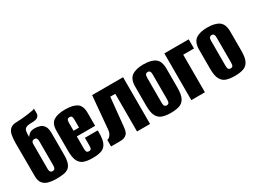

<svg xmlns="http://www.w3.org/2000/svg" viewBox="-41 -1204 2348 1761"><g transform="rotate(-30 1132.5 -323.5)"><path d="M184 7Q140 7 104 -2.5Q68 -12 46.5 -38Q25 -64 25 -114L24 -464Q24 -515 32 -551.5Q40 -588 63 -607.5Q86 -627 132 -627Q152 -627 184 -630Q216 -633 249 -637Q282 -641 304.5 -646Q327 -651 328 -655V-603Q328 -584 312 -569Q296 -554 254 -553H243Q205 -553 187.5 -544Q170 -535 165.5 -519.5Q161 -504 160 -483V-451Q169 -466 187.5 -480.5Q206 -495 243 -495Q272 -495 298 -486Q324 -477 340 -452.5Q356 -428 356 -379V-151Q356 -98 345.5 -66Q335 -34 314 -18.5Q293 -3 261 2Q229 7 184 7ZM190 -72Q203 -72 209 -77Q215 -82 218 -92Q221 -102 221 -116V-368Q221 -383 218 -392.5Q215 -402 209 -406.5Q203 -411 191 -411Q181 -411 175.5 -408Q170 -405 166 -399.5Q162 -394 161 -387Q160 -380 160 -370V-116Q160 -102 163 -92Q166 -82 172.5 -77Q179 -72 190 -72Z M571 8Q519 8 482 -3.5Q445 -15 425 -51.5Q405 -88 405 -163V-375Q405 -450 447.5 -477.5Q490 -505 571 -505Q651 -505 693 -477.5Q735 -450 735 -375V-237H541V-105Q541 -81 548.5 -72Q556 -63 571 -63Q586 -63 592.5 -72Q599 -81 599 -105V-189H735V-164Q735 -88 715.5 -51.5Q696 -15 659.5 -3.5Q623 8 571 8ZM541 -297H599V-383Q599 -406 592.5 -415Q586 -424 571 -424Q556 -424 548.5 -415Q541 -406 541 -383Z M767 0V-70Q785 -70 802 -93Q819 -116 821 -146L852 -495H1180V0H1042V-399H989L960 -111Q958 -94 955.5 -74.5Q953 -55 944 -38Q935 -21 914.5 -10.5Q894 0 856 0Z M1399 8Q1347 8 1310 -4Q1273 -16 1253 -52.5Q1233 -89 1233 -163V-364Q1233 -443 1275.5 -473.5Q1318 -504 1399 -504Q1480 -504 1522 -474Q1564 -444 1564 -364V-164Q1564 -89 1544.5 -52.5Q1525 -16 1488 -4Q1451 8 1399 8ZM1399 -71Q1413 -71 1420.5 -80.5Q1428 -90 1428 -115V-381Q1428 -404 1421 -414Q1414 -424 1399 -424Q1385 -424 1377 -414.5Q1369 -405 1369 -381V-115Q1369 -90 1377 -80.5Q1385 -71 1399 -71Z M1617 0V-495H1875V-398H1761V0Z M2076 8Q2024 8 1987 -4Q1950 -16 1930 -52.5Q1910 -89 1910 -163V-364Q1910 -443 1952.5 -473.5Q1995 -504 2076 -504Q2157 -504 2199 -474Q2241 -444 2241 -364V-164Q2241 -89 2221.5 -52.5Q2202 -16 2165 -4Q2128 8 2076 8ZM2076 -71Q2090 -71 2097.5 -80.5Q2105 -90 2105 -115V-381Q2105 -404 2098 -414Q2091 -424 2076 -424Q2062 -424 2054 -414.5Q2046 -405 2046 -381V-115Q2046 -90 2054 -80.5Q2062 -71 2076 -71Z"/></g></svg>

Font: Alumni Sans ExtraBold
Style: Regular
Weight: 800
Designer: Robert E. Leuschke
Foundry: Robert E. Leuschke
Version: Version 1.018